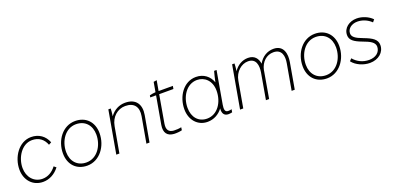

<svg xmlns="http://www.w3.org/2000/svg" viewBox="-1 -1421 4506 2204"><g transform="rotate(-20 2251.5 -319.0)"><path d="M265 7C341 7 412 -30 464 -98L437 -120C393 -63 337 -29 270 -29C166 -29 95 -113 95 -224C95 -349 178 -488 306 -488C388 -488 445 -444 472 -371L505 -389C473 -473 402 -525 307 -525C157 -525 55 -370 55 -219C55 -89 140 7 265 7Z M805 5C957 5 1063 -139 1063 -299C1063 -436 975 -525 846 -525C693 -525 588 -382 588 -222C588 -85 675 5 805 5ZM808 -33C697 -33 628 -112 628 -225C628 -359 712 -487 842 -487C954 -487 1023 -408 1023 -295C1023 -160 939 -33 808 -33Z M1159 0H1197L1253 -316V-315C1271 -420 1350 -490 1445 -490C1552 -490 1602 -426 1583 -316L1527 0H1565L1621 -316C1643 -440 1588 -526 1456 -526C1383 -526 1317 -492 1271 -428C1276 -466 1280 -498 1280 -520H1251Z M1864 3C1896 5 1937 1 1962 -6L1967 -41C1944 -35 1903 -32 1875 -34C1815 -38 1788 -72 1800 -145L1859 -484H2033L2039 -520H1865L1887 -645L1848 -639L1827 -520C1804 -519 1772 -513 1754 -508L1750 -484H1821L1761 -144C1745 -50 1785 -2 1864 3Z M2529 4C2545 4 2558 2 2575 -2L2581 -38C2566 -33 2555 -32 2538 -32C2498 -32 2494 -67 2503 -121L2573 -520H2543C2532 -483 2519 -424 2512 -391C2483 -472 2415 -526 2321 -526C2169 -526 2071 -377 2071 -221C2071 -91 2154 5 2275 5C2352 5 2417 -32 2461 -91C2454 -27 2481 4 2529 4ZM2321 -489C2411 -489 2492 -422 2492 -297C2492 -159 2411 -32 2282 -32C2177 -32 2111 -110 2111 -225C2111 -360 2193 -489 2321 -489Z M2671 0H2710L2766 -318C2784 -424 2865 -490 2945 -490C3044 -490 3056 -400 3043 -320L2987 0H3026L3082 -324L3083 -332C3103 -428 3171 -488 3254 -488C3359 -488 3371 -397 3357 -318L3301 0H3339L3395 -319C3411 -410 3394 -525 3268 -525C3192 -525 3124 -484 3084 -411C3075 -474 3039 -527 2958 -527C2888 -527 2824 -490 2784 -428C2789 -465 2792 -499 2792 -520H2763Z M3733 5C3885 5 3991 -139 3991 -299C3991 -436 3903 -525 3774 -525C3621 -525 3516 -382 3516 -222C3516 -85 3603 5 3733 5ZM3736 -33C3625 -33 3556 -112 3556 -225C3556 -359 3640 -487 3770 -487C3882 -487 3951 -408 3951 -295C3951 -160 3867 -33 3736 -33Z M4257 7C4362 7 4438 -58 4438 -146C4438 -215 4383 -249 4282 -287C4191 -320 4156 -348 4156 -390C4156 -448 4211 -489 4280 -489C4340 -489 4401 -465 4448 -419L4472 -448C4427 -495 4353 -526 4285 -526C4195 -526 4117 -470 4117 -383C4117 -322 4163 -289 4259 -253C4340 -223 4399 -196 4398 -139C4396 -71 4339 -29 4260 -29C4186 -29 4118 -61 4072 -117L4046 -90C4091 -30 4179 7 4257 7Z"/></g></svg>

Font: Fixel Text 20240404 ExtraLight
Style: Italic
Weight: 200
Width: 4
Italic angle: -10°
Designer: AlfaBravo + MacPaw
Foundry: Kyrylo Tkachov, Marchela Mozhyna, Serhii Makarenko, Maria Weinstein, Zakhar Kryvoshyya
Version: Version 1.211;Glyphs 3.2 (3225)